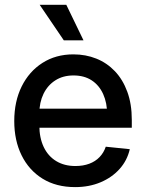

<svg xmlns="http://www.w3.org/2000/svg" viewBox="-20 -764 603 796"><path d="M291.5 11.7Q212.9 11.7 156.5 -23.2Q100.1 -58.1 69.6 -119.9Q39.1 -181.6 39.1 -262.2Q39.1 -343.3 69.8 -405.5Q100.6 -467.8 156 -503.2Q211.4 -538.6 284.2 -538.6Q335.4 -538.6 379.4 -521Q423.3 -503.4 456.3 -468.8Q489.3 -434.1 507.8 -383.5Q526.4 -333 526.4 -267.1V-234.4H91.3V-313.5H471.7L424.3 -288.6Q424.3 -337.4 407.7 -374Q391.1 -410.6 360.1 -430.9Q329.1 -451.2 284.7 -451.2Q241.2 -451.2 209.5 -430.9Q177.7 -410.6 160.4 -375Q143.1 -339.4 143.1 -293.5V-244.6Q143.1 -192.9 161.1 -154.8Q179.2 -116.7 212.9 -96.2Q246.6 -75.7 292.5 -75.7Q324.7 -75.7 350.1 -85.2Q375.5 -94.7 392.8 -112.8Q410.2 -130.9 418.5 -155.8L518.1 -145.5Q507.3 -98.6 475.8 -63.5Q444.3 -28.3 397 -8.3Q349.6 11.7 291.5 11.7ZM244.6 -596.7 144.5 -744.1H254.9L326.2 -596.7Z"/></svg>

Font: Inter 24pt Medium
Style: Regular
Weight: 500
Designer: Rasmus Andersson
Foundry: rsms
Version: Version 4.001;git-66647c0bb